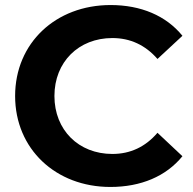

<svg xmlns="http://www.w3.org/2000/svg" viewBox="-20 -731 765 762"><path d="M418 11C539 11 639 -31 704 -111L605 -204C557 -148 497 -120 426 -120C292 -120 196 -215 196 -350C196 -485 292 -580 426 -580C497 -580 557 -552 605 -497L704 -589C639 -669 539 -711 419 -711C201 -711 40 -560 40 -350C40 -140 201 11 418 11Z"/></svg>

Font: Montserrat-Alt1
Style: Bold
Weight: 700
Designer: Differentunic
Foundry: Differentunic
Version: Version 7.222